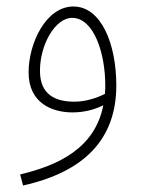

<svg xmlns="http://www.w3.org/2000/svg" viewBox="-20 -341 441 591"><path d="M51 230C239 188 338 88 338 -78C338 -207 291 -321 206 -321C122 -321 68 -209 68 -118C68 -24 140 5 203 5C240 5 272 -4 298 -17C272 116 159 168 42 196ZM103 -123C103 -204 150 -286 202 -286C269 -286 304 -177 304 -79C304 -70 304 -61 303 -52C279 -40 245 -28 209 -28C151 -28 103 -49 103 -123Z"/></svg>

Font: Noto Sans Arabic UI Cn XLt
Style: Regular
Weight: 200
Width: 3
Designer: Monotype Design Team, Nadine Chahine and Nizar Qandah
Foundry: Monotype Imaging Inc.
Version: Version 2.010